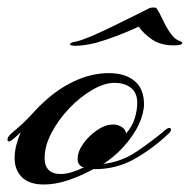

<svg xmlns="http://www.w3.org/2000/svg" viewBox="-40 -483 506 512"><path d="M77 9Q38 9 18.5 -10.5Q-1 -30 -1 -61Q-1 -80 4 -98Q9 -116 15 -130Q8 -123 1.5 -117.5Q-5 -112 -9 -109Q-13 -106 -16 -106Q-20 -106 -20 -111Q-20 -118 -10 -127Q25 -156 45 -178.5Q65 -201 87 -220Q124 -252 166 -270Q208 -288 250 -288Q294 -288 319 -267Q344 -246 344 -205Q344 -182 330.5 -152Q317 -122 288 -90Q276 -77 261 -64.5Q246 -52 235 -46Q284 -51 327 -80.5Q370 -110 404 -139Q409 -142 411 -142Q416 -142 416 -137Q416 -133 411 -128Q368 -87 318.5 -59Q269 -31 209 -32Q174 -13 140.5 -2Q107 9 77 9ZM122 -19Q136 -19 152 -24Q168 -29 184 -37Q178 -37 172.5 -43Q167 -49 167 -59Q167 -79 182 -100Q197 -121 219 -136Q241 -151 262 -151Q274 -151 284.5 -144.5Q295 -138 296 -127Q313 -146 319.5 -168Q326 -190 326 -209Q326 -235 309.5 -248.5Q293 -262 265 -262Q238 -262 205.5 -243Q173 -224 144.5 -194Q116 -164 97.5 -129Q79 -94 79 -62Q79 -19 122 -19ZM161 -361Q145 -361 147 -365Q147 -370 162 -372Q176 -375 200 -385Q224 -395 253 -409Q282 -423 309 -436.5Q336 -450 356 -460Q361 -463 370 -463Q377 -463 378 -460Q386 -448 395 -428.5Q404 -409 415.5 -393Q427 -377 441 -373Q446 -371 446 -369Q446 -362 424 -362Q388 -362 365 -378Q342 -394 330 -412Q292 -394 244 -377.5Q196 -361 161 -361Z"/></svg>

Font: Arizonia
Style: Regular
Weight: 400
Designer: Robert E. Leuschke
Foundry: Robert E. Leuschke
Version: Version 1.010; ttfautohint (v1.8.4.7-5d5b)